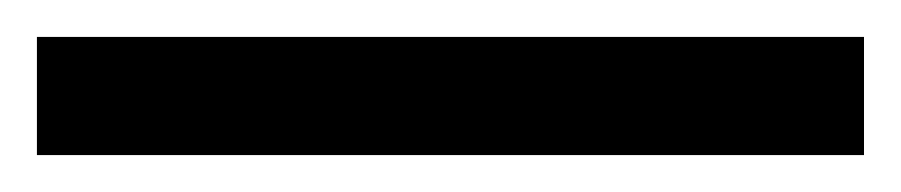

<svg xmlns="http://www.w3.org/2000/svg" viewBox="-22 70 488 104"><path d="M446 154H-2V90H446Z"/></svg>

Font: Noto Sans Limbu
Style: Regular
Weight: 400
Designer: Monotype Design Team
Foundry: Monotype Imaging Inc.
Version: Version 2.004; ttfautohint (v1.8.4.7-5d5b)